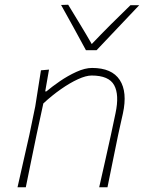

<svg xmlns="http://www.w3.org/2000/svg" viewBox="-20 -791 614 811"><path d="M54 0Q67 -56.5 78.5 -108.5Q90 -160.5 104 -221L129 -342Q134.5 -378 140.8 -417Q147 -456 153 -494L187 -497L171 -405H176Q199 -424.5 232.8 -447.8Q266.5 -471 302.8 -487.5Q339 -504 369 -504Q452.5 -504 485.8 -453.2Q519 -402.5 499 -311Q494.5 -290.5 489.8 -270Q485 -249.5 479 -221Q466.5 -160.5 456 -108.5Q445.5 -56.5 434 0H399Q412 -56.5 423.5 -108.5Q435 -160.5 448.5 -221L468 -313Q484.5 -390.5 462.2 -431.2Q440 -472 367 -472Q343.5 -472 309.5 -456.5Q275.5 -441 237.2 -414.2Q199 -387.5 163 -354L134.5 -222Q122 -161.5 111.2 -109Q100.5 -56.5 89 0ZM343 -579Q317 -626.5 290.8 -674.8Q264.5 -723 238 -770L268 -771Q293.5 -729 318.5 -688Q343.5 -647 367.5 -605Q407 -646.5 447.5 -687Q488 -727.5 531 -769H568Q522 -720.5 477.8 -673.8Q433.5 -627 388 -579Z"/></svg>

Font: Commissioner Loud Thin
Style: Italic
Weight: 100
Italic angle: -12°
Designer: Kostas Bartsokas
Foundry: Kostas Bartsokas
Version: Version 1.000; ttfautohint (v1.8.3)